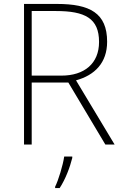

<svg xmlns="http://www.w3.org/2000/svg" viewBox="-20 -734 626 975"><path d="M269 -714H102V0H141V-315H327L515 0H562L366 -326C461 -352 524 -415 524 -522C524 -668 436 -714 269 -714ZM264 -678C412 -678 483 -641 483 -521C483 -411 408 -350 292 -350H141V-678ZM347 68V61H306C300 104 276 183 260 214V221H283C313 175 335 116 347 68Z"/></svg>

Font: Noto Sans Cherokee ExtraLight
Style: Regular
Weight: 200
Designer: Monotype Design Team
Foundry: Monotype Imaging Inc.
Version: Version 2.001